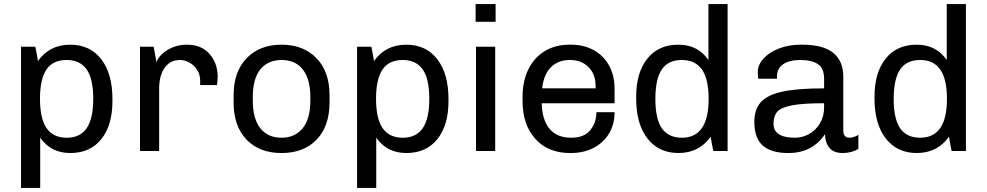

<svg xmlns="http://www.w3.org/2000/svg" viewBox="-20 -740 4837 941"><path d="M531 -255V-244Q531 -126 476.5 -58Q422 10 324 10Q230 10 177 -65V181H83V-511H153Q160 -479 166 -441Q223 -521 324 -521Q421 -521 476 -450Q531 -379 531 -255ZM176 -256Q176 -158 208.5 -111.5Q241 -65 307 -65Q373 -65 405 -112Q437 -159 437 -256Q437 -354 404.5 -400Q372 -446 307 -446Q239 -446 207.5 -399Q176 -352 176 -256Z M1047 -361 1044 -323H961V-345Q961 -375 946 -398Q931 -421 908 -433.5Q885 -446 862 -446Q814 -446 787 -408Q760 -370 760 -305V0H666V-511H733L747 -435Q753 -455 774 -475Q795 -495 826.5 -508Q858 -521 896 -521Q967 -521 1007 -475.5Q1047 -430 1047 -361Z M1595 -274V-237Q1595 -122 1532 -56Q1469 10 1360 10Q1251 10 1188 -56Q1125 -122 1125 -237V-274Q1125 -389 1189 -455Q1253 -521 1360 -521Q1467 -521 1531 -455Q1595 -389 1595 -274ZM1219 -265V-246Q1219 -159 1255.5 -112Q1292 -65 1360 -65Q1426 -65 1463.5 -111.5Q1501 -158 1501 -246V-265Q1501 -352 1464.5 -399Q1428 -446 1360 -446Q1293 -446 1256 -400Q1219 -354 1219 -265Z M2178 -255V-244Q2178 -126 2123.5 -58Q2069 10 1971 10Q1877 10 1824 -65V181H1730V-511H1800Q1807 -479 1813 -441Q1870 -521 1971 -521Q2068 -521 2123 -450Q2178 -379 2178 -255ZM1823 -256Q1823 -158 1855.5 -111.5Q1888 -65 1954 -65Q2020 -65 2052 -112Q2084 -159 2084 -256Q2084 -354 2051.5 -400Q2019 -446 1954 -446Q1886 -446 1854.5 -399Q1823 -352 1823 -256Z M2409 -633H2311V-720H2409ZM2407 0H2313V-511H2407Z M2992 -305V-234H2635Q2637 -153 2673 -109Q2709 -65 2780 -65Q2843 -65 2873 -102Q2903 -139 2903 -190H2992Q2992 -130 2964.5 -85Q2937 -40 2888.5 -15Q2840 10 2778 10H2774Q2666 10 2603.5 -59.5Q2541 -129 2541 -245V-265Q2541 -341 2569 -399Q2597 -457 2649 -489Q2701 -521 2771 -521H2778Q2841 -521 2889.5 -494.5Q2938 -468 2965 -419Q2992 -370 2992 -305ZM2637 -307H2899V-319Q2899 -376 2864.5 -411Q2830 -446 2773 -446Q2716 -446 2680.5 -411Q2645 -376 2637 -307Z M3546 0H3476Q3469 -32 3463 -70Q3406 10 3305 10Q3209 10 3153.5 -61Q3098 -132 3098 -256V-267Q3098 -384 3152.5 -452.5Q3207 -521 3305 -521Q3400 -521 3452 -446V-720H3546ZM3192 -255Q3192 -157 3224 -111Q3256 -65 3322 -65Q3453 -65 3453 -255Q3453 -353 3420 -399.5Q3387 -446 3322 -446Q3255 -446 3223.5 -399.5Q3192 -353 3192 -255Z M4113 -365V-100Q4113 -82 4121 -73.5Q4129 -65 4141 -65Q4164 -65 4187 -79V-10Q4153 10 4110 10Q4067 10 4046 -14.5Q4025 -39 4023 -82Q3961 10 3844 10Q3760 10 3718.5 -26.5Q3677 -63 3677 -142Q3677 -204 3709 -239.5Q3741 -275 3815 -291Q3889 -307 4019 -307V-354Q4019 -405 3989 -425.5Q3959 -446 3902 -446Q3848 -446 3818 -425Q3788 -404 3788 -366V-354H3696Q3694 -368 3694 -387Q3694 -422 3722 -453Q3750 -484 3798 -502.5Q3846 -521 3904 -521H3913Q4014 -521 4063.5 -481Q4113 -441 4113 -365ZM3771 -134Q3771 -65 3876 -65Q3913 -65 3946 -83.5Q3979 -102 3999 -136Q4019 -170 4019 -214V-234Q3914 -234 3860.5 -223.5Q3807 -213 3789 -192Q3771 -171 3771 -134Z M4714 0H4644Q4637 -32 4631 -70Q4574 10 4473 10Q4377 10 4321.5 -61Q4266 -132 4266 -256V-267Q4266 -384 4320.5 -452.5Q4375 -521 4473 -521Q4568 -521 4620 -446V-720H4714ZM4360 -255Q4360 -157 4392 -111Q4424 -65 4490 -65Q4621 -65 4621 -255Q4621 -353 4588 -399.5Q4555 -446 4490 -446Q4423 -446 4391.5 -399.5Q4360 -353 4360 -255Z"/></svg>

Font: Chivo
Style: Regular
Weight: 400
Designer: Hector Gatti
Foundry: Omnibus-Type
Version: Version 1.006; ttfautohint (v1.4.1)